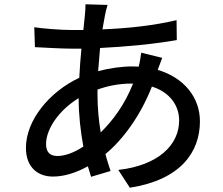

<svg xmlns="http://www.w3.org/2000/svg" viewBox="-20 -820 1040 896"><path d="M737 -550 639 -574C637 -557 632 -526 627 -509L598 -510C548 -510 491 -502 438 -488C441 -525 444 -562 447 -596C570 -602 704 -615 805 -633L804 -726C698 -701 583 -688 458 -683L470 -749C473 -764 477 -782 482 -797L379 -800C379 -786 378 -765 376 -747L369 -680H314C263 -680 175 -687 140 -693L143 -600C186 -598 264 -593 311 -593H360C356 -550 352 -503 350 -457C211 -392 101 -259 101 -130C101 -38 158 4 227 4C281 4 338 -15 390 -44L405 5L496 -22C488 -47 479 -73 472 -101C553 -168 634 -277 689 -416C772 -390 816 -328 816 -258C816 -143 718 -48 532 -27L586 56C824 19 913 -111 913 -254C913 -367 837 -458 716 -494ZM601 -430C562 -332 508 -259 450 -202C441 -256 435 -315 435 -378V-402C479 -418 533 -430 594 -430ZM369 -136C325 -107 282 -92 248 -92C212 -92 195 -111 195 -148C195 -220 258 -308 347 -362C347 -285 356 -206 369 -136Z"/></svg>

Font: Noto Sans CJK TC Medium
Style: Regular
Weight: 500
Designer: Ryoko NISHIZUKA 西塚涼子 (kana, bopomofo & ideographs); Paul D. Hunt (Latin, Greek & Cyrillic); Sandoll Communications 산돌커뮤니
Foundry: Adobe
Version: Version 2.004;hotconv 1.0.118;makeotfexe 2.5.65603